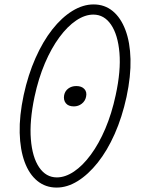

<svg xmlns="http://www.w3.org/2000/svg" viewBox="-20 -834 640 868"><path d="M236 14Q186 14 149 -16Q112 -46 91.5 -101.5Q71 -157 69 -233.5Q67 -310 87 -404Q107 -496 140.5 -571.5Q174 -647 216.5 -701Q259 -755 307 -784.5Q355 -814 403 -814Q453 -814 489.5 -784Q526 -754 547 -698.5Q568 -643 570 -566.5Q572 -490 552 -396Q532 -304 498.5 -228.5Q465 -153 422 -99Q379 -45 331.5 -15.5Q284 14 236 14ZM237 -32Q275 -32 314.5 -58.5Q354 -85 390.5 -134.5Q427 -184 456 -252Q485 -320 503 -404Q527 -514 520 -595.5Q513 -677 482 -722.5Q451 -768 402 -768Q364 -768 324.5 -741.5Q285 -715 248.5 -665.5Q212 -616 183 -548Q154 -480 136 -396Q113 -287 119.5 -205Q126 -123 157 -77.5Q188 -32 237 -32ZM314 -353Q289 -353 277.5 -367.5Q266 -382 270 -404Q274 -423 289 -434Q304 -445 325 -445Q349 -445 361.5 -431.5Q374 -418 369 -396Q365 -377 349.5 -365Q334 -353 314 -353Z"/></svg>

Font: Victor Mono Thin
Style: Italic
Weight: 100
Italic angle: -12°
Monospace: yes
Designer: Rune Bjørnerås
Version: Version 1.561;gftools[0.9.30]